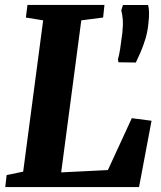

<svg xmlns="http://www.w3.org/2000/svg" viewBox="-20 -763 657 783"><path d="M1.5 0 7 -49 74.5 -63 156 -680 85.5 -691.5 92 -743H406L400.5 -691.5L311.5 -680L229.5 -60L420 -69.5L517.5 -281L598 -270.5L547 0ZM534 -508 463 -509 461 -521Q466 -538.5 470 -563.8Q474 -589 479 -629.5Q482.5 -663 480.5 -685Q478.5 -707 474.5 -721L481.5 -742.5H584Q587 -731.5 587.8 -713.5Q588.5 -695.5 585 -665.5Q581.5 -631 572.2 -601.8Q563 -572.5 552.8 -549Q542.5 -525.5 534 -508Z"/></svg>

Font: Merriweather ExtraBold
Style: Italic
Weight: 800
Italic angle: -7.8°
Version: Version 2.101